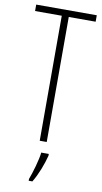

<svg xmlns="http://www.w3.org/2000/svg" viewBox="-102 -760 548 1027"><g transform="rotate(10 172.5 -246.5)"><path d="M191 0V-679H337V-714H8V-679H153V0ZM213 71V61H172C168 101 146 175 132 211V221H152C179 177 201 118 213 71Z"/></g></svg>

Font: Noto Sans Armenian ExtraCondensed ExtraLight
Style: Regular
Weight: 200
Width: 2
Designer: Monotype Design Team
Foundry: Monotype Imaging Inc.
Version: Version 2.008